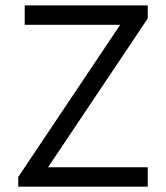

<svg xmlns="http://www.w3.org/2000/svg" viewBox="-20 -704 626 724"><path d="M433.1 -610.4H73.2V-683.6H537.1V-634.3L161.1 -73.2H537.1V0H48.8V-36.6Z"/></svg>

Font: Sanitrixie
Style: Regular
Weight: 400
Designer: Jayvee D. Enaguas (Grand Chaos)
Version: Version 1.1 - 6/9/2013